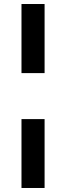

<svg xmlns="http://www.w3.org/2000/svg" viewBox="-20 -825 329 956"><path d="M87 -805H202V-461H87ZM87 -232H202V111H87Z"/></svg>

Font: TypoPRO Montserrat Alternates
Style: Regular
Weight: 600
Designer: Julieta Ulanovsky
Foundry: Julieta Ulanovsky
Version: Version 6.001